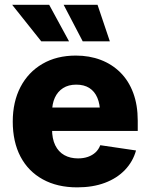

<svg xmlns="http://www.w3.org/2000/svg" viewBox="-20 -786 638 816"><path d="M308.1 10.3Q223.6 10.3 161.9 -23.7Q100.1 -57.6 67.1 -120.4Q34.2 -183.1 34.2 -269.5Q34.2 -353 67.1 -416.3Q100.1 -479.5 160.4 -514.6Q220.7 -549.8 302.2 -549.8Q359.9 -549.8 408 -531.5Q456.1 -513.2 491.5 -478Q526.9 -442.9 546.1 -391.4Q565.4 -339.8 565.4 -272.9V-229.5H93.8V-329.1H484.4L405.3 -305.7Q405.3 -343.3 393.8 -370.4Q382.3 -397.5 359.9 -411.9Q337.4 -426.3 304.2 -426.3Q271 -426.3 248 -411.6Q225.1 -397 213.1 -370.8Q201.2 -344.7 201.2 -309.1V-237.3Q201.2 -196.3 214.8 -168.5Q228.5 -140.6 253.4 -126.7Q278.3 -112.8 311.5 -112.8Q335 -112.8 353.8 -119.4Q372.6 -126 386 -138.4Q399.4 -150.9 406.2 -168.9L558.1 -146.5Q544.9 -99.1 511 -63.7Q477.1 -28.3 425.8 -9Q374.5 10.3 308.1 10.3ZM331.5 -610.4 250.5 -765.6H394.5L446.8 -610.4ZM155.3 -610.4 31.7 -765.6H189L273.4 -610.4Z"/></svg>

Font: Inter 16pt ExtraBold
Style: Regular
Weight: 800
Version: Version 4.001;git-66647c0bb